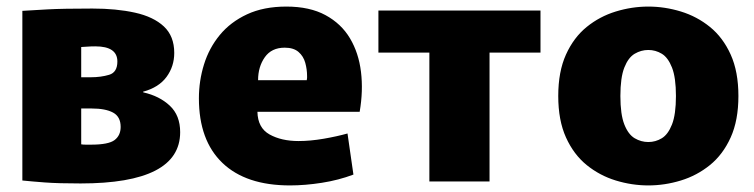

<svg xmlns="http://www.w3.org/2000/svg" viewBox="-20 -552 2294 584"><path d="M225 6Q157 6 117 3Q77 0 48 -3V-519Q78 -521 125 -523.5Q172 -526 261 -526Q334 -526 390.5 -513.5Q447 -501 478.5 -471.5Q510 -442 510 -391Q510 -350 486.5 -318Q463 -286 415 -273L416 -271Q465 -260 496.5 -230.5Q528 -201 528 -150Q528 6 225 6ZM256 -317Q287 -317 312 -324.5Q337 -332 337 -365Q337 -411 270 -411Q255 -411 243.5 -410Q232 -409 227 -409V-317ZM257 -112Q310 -112 328.5 -126Q347 -140 347 -166Q347 -197 324 -209.5Q301 -222 259 -222H227V-113Q233 -112 241 -112Q249 -112 257 -112Z M862 12Q728 12 656.5 -56.5Q585 -125 585 -253Q585 -306 600.5 -356Q616 -406 648.5 -445.5Q681 -485 731.5 -508.5Q782 -532 851 -532Q922 -532 970 -506Q1018 -480 1044.5 -435.5Q1071 -391 1078 -333.5Q1085 -276 1074 -212H763Q764 -163 800 -143Q836 -123 888 -123Q924 -123 964.5 -130Q1005 -137 1037 -146L1055 -21Q1010 -4 959 4Q908 12 862 12ZM846 -407Q806 -407 785.5 -378Q765 -349 765 -308H913Q914 -312 914 -315Q914 -318 914 -321Q914 -341 908.5 -361Q903 -381 888 -394Q873 -407 846 -407Z M1286 0V-392H1131V-520H1624V-392H1469V0Z M1952 12Q1902 12 1853 -3Q1804 -18 1764.5 -50Q1725 -82 1701.5 -134Q1678 -186 1678 -260Q1678 -334 1701.5 -386Q1725 -438 1764.5 -470Q1804 -502 1853 -517Q1902 -532 1952 -532Q2002 -532 2051 -517Q2100 -502 2139.5 -470Q2179 -438 2202.5 -386Q2226 -334 2226 -260Q2226 -186 2202.5 -134Q2179 -82 2139.5 -50Q2100 -18 2051 -3Q2002 12 1952 12ZM1952 -120Q1974 -120 1993 -131.5Q2012 -143 2024 -173.5Q2036 -204 2036 -260Q2036 -316 2024 -346.5Q2012 -377 1993 -388.5Q1974 -400 1952 -400Q1930 -400 1910.5 -388.5Q1891 -377 1879 -346.5Q1867 -316 1867 -260Q1867 -204 1879 -173.5Q1891 -143 1910.5 -131.5Q1930 -120 1952 -120Z"/></svg>

Font: Murecho ExtraBold
Style: Regular
Weight: 800
Designer: Neil Summerour
Foundry: Positype
Version: Version 1.010; ttfautohint (v1.8.3)